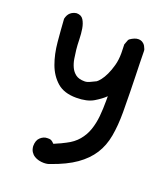

<svg xmlns="http://www.w3.org/2000/svg" viewBox="-115 -460 639 749"><g transform="rotate(20 205.0 -85.5)"><path d="M36.1 -344.7Q40 -362.3 50.3 -371.1Q60.5 -379.9 75.2 -381.8Q94.7 -381.8 103.5 -367.7Q112.3 -353.5 115.7 -333Q119.1 -312.5 119.6 -289.1Q120.1 -265.6 122.1 -247.1Q124 -229.5 127 -211.4Q129.9 -193.4 137.2 -177.7Q144.5 -162.1 157.7 -152.3Q170.9 -142.6 194.3 -142.6Q200.2 -142.6 205.1 -144Q210 -145.5 214.8 -147.5L239.3 -159.2Q245.1 -163.1 253.9 -174.3Q262.7 -185.5 271 -203.1Q279.3 -220.7 285.6 -243.7Q292 -266.6 292 -294.9Q292 -305.7 291.5 -314.5Q291 -323.2 291 -331.1L298.8 -351.6L301.8 -355.5Q321.3 -369.1 335.9 -369.1Q346.7 -369.1 354.5 -363.8Q362.3 -358.4 365.2 -352.5L371.1 -339.8L372.1 -334Q372.1 -308.6 373 -283.7Q374 -258.8 374.5 -229.5Q375 -200.2 376 -164.1Q377 -127.9 377 -81.1Q377 -25.4 369.1 18.6Q361.3 62.5 339.4 96.7Q317.4 130.9 279.3 157.7Q241.2 184.6 179.7 206.1Q168.9 210.9 153.3 210.9Q143.6 210.9 133.3 208.5Q123 206.1 114.3 200.7Q105.5 195.3 99.6 186Q93.8 176.8 92.8 163.1Q92.8 138.7 106 127Q119.1 115.2 133.8 115.2H139.6H141.6Q152.3 115.2 163.1 127.9L166 127Q174.8 123 183.6 119.1Q191.4 116.2 198.2 112.3Q205.1 108.4 210 106.4Q239.3 91.8 257.3 70.3Q275.4 48.8 284.7 22Q293.9 -4.9 296.9 -35.6Q299.8 -66.4 299.8 -100.6V-119.1Q284.2 -103.5 257.3 -87.4Q230.5 -71.3 185.5 -71.3Q134.8 -71.3 106 -96.7Q77.1 -122.1 62.5 -162.1Q47.9 -202.1 43.5 -250.5Q39.1 -298.8 36.1 -344.7Z"/></g></svg>

Font: Single Day
Style: Regular
Weight: 400
Designer: DXKorea
Foundry: DXKorea
Version: Version 1.00